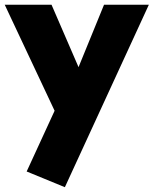

<svg xmlns="http://www.w3.org/2000/svg" viewBox="-44 -548 637 795"><path d="M224.6 227.1 66.4 162.1 182.1 -89.4 -24.4 -528.3H169.4L281.2 -270L386.7 -528.3H572.3Z"/></svg>

Font: Comme Black
Style: Regular
Weight: 900
Version: Version 1.000;gftools[0.9.27]